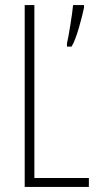

<svg xmlns="http://www.w3.org/2000/svg" viewBox="-20 -734 387 754"><path d="M77 0H329V-35H115V-714H77ZM310 -704V-714H267C265 -686 248 -581 243 -564V-551H261C281 -582 302 -667 310 -704Z"/></svg>

Font: Noto Sans Ethiopic ExtraCondensed ExtraLight
Style: Regular
Weight: 200
Width: 2
Designer: Monotype Design Team
Foundry: Monotype Imaging Inc.
Version: Version 2.102